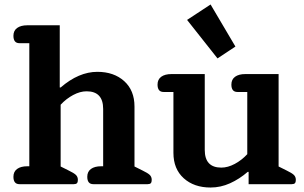

<svg xmlns="http://www.w3.org/2000/svg" viewBox="-20 -823 1359 858"><path d="M40 -33Q40 -56 56.5 -68Q73 -80 102 -80H111V-630H67Q40 -630 40 -663Q40 -686 56.5 -698Q73 -710 102 -710H247V-432H251Q332 -502 415 -502Q489 -502 535 -460.5Q581 -419 581 -347V-79L617 -61Q640 -50 649 -41.5Q658 -33 658 -19Q658 -9 654 -4.5Q650 0 640 0H397Q370 0 370 -33Q370 -56 386.5 -68Q403 -80 432 -80H441V-336Q441 -415 367 -415Q338 -415 307 -398.5Q276 -382 251 -355V-79L287 -61Q310 -50 319 -41.5Q328 -33 328 -19Q328 -9 324 -4.5Q320 0 310 0H67Q40 0 40 -33Z M816 -734 921 -803 1032 -615 952 -562ZM755 -140V-412H711Q684 -412 684 -445Q684 -468 700.5 -480Q717 -492 746 -492H895V-153Q895 -74 969 -74Q998 -74 1029 -90.5Q1060 -107 1085 -134V-412H1041Q1014 -412 1014 -445Q1014 -468 1030.5 -480Q1047 -492 1076 -492H1225V-79L1261 -61Q1284 -50 1293 -41.5Q1302 -33 1302 -19Q1302 -9 1298 -4.5Q1294 0 1284 0H1091V-55H1087Q1050 -23 1008 -4Q966 15 921 15Q847 15 801 -26.5Q755 -68 755 -140Z"/></svg>

Font: Maitree
Style: Bold
Weight: 700
Designer: CadsonDemak Team
Foundry: CadsonDemak
Version: Version 1.002